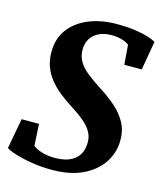

<svg xmlns="http://www.w3.org/2000/svg" viewBox="-114 -835 782 929"><g transform="rotate(15 277.0 -370.5)"><path d="M232 11Q179.5 11 131 3Q82.5 -5 47.8 -16.2Q13 -27.5 1.5 -36.5L29.5 -188H116.5L122.5 -79.5Q139.5 -65.5 168.5 -57Q197.5 -48.5 230 -48.5Q265 -48.5 291 -56.2Q317 -64 333.8 -78.8Q350.5 -93.5 359 -114.2Q367.5 -135 367.5 -161.5Q368 -190.5 353.8 -215.2Q339.5 -240 311 -263.5Q282.5 -287 239 -314.5Q207.5 -334.5 179.5 -357.5Q151.5 -380.5 130 -407.5Q108.5 -434.5 96.5 -467Q84.5 -499.5 84.5 -538Q84 -607 119.8 -654.5Q155.5 -702 217.2 -727Q279 -752 356 -752Q408 -752 446.8 -746.5Q485.5 -741 512.2 -732.8Q539 -724.5 553.5 -715.5L528.5 -571H441L433.5 -669Q418.5 -681 395.8 -687.2Q373 -693.5 344.5 -693.5Q309 -693.5 282.8 -681Q256.5 -668.5 241.8 -645.2Q227 -622 227 -590.5Q227 -557 242.2 -530.8Q257.5 -504.5 288.5 -480Q319.5 -455.5 365 -426.5Q405 -401 439.8 -370.5Q474.5 -340 496 -302Q517.5 -264 517.5 -215Q518 -154 485.5 -102.8Q453 -51.5 389.5 -20.2Q326 11 232 11Z"/></g></svg>

Font: Merriweather 20pt ExtraBold
Style: Italic
Weight: 800
Italic angle: -7.8°
Version: Version 2.101